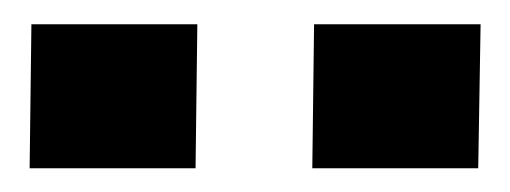

<svg xmlns="http://www.w3.org/2000/svg" viewBox="-20 -748 430 162"><path d="M245 -727.5H385.5L383.5 -606H243.5ZM6.5 -727.5H146.5L145 -606H5Z"/></svg>

Font: 1883 Sans
Style: Bold
Weight: 700
Designer: 1883 Sans project is a fork of Public Sans.
Version: Version 1.009